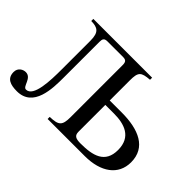

<svg xmlns="http://www.w3.org/2000/svg" viewBox="-123 -941 1233 1233"><g transform="rotate(45 494.0 -324.0)"><path d="M576 -326H654C749 -326 839 -298 839 -179C839 -60 750 -38 638 -38C592 -38 576 -49 576 -83ZM576 -366V-548C576 -625 590 -637 665 -643V-662H131V-643C189 -642 217 -627 217 -550V-290C217 -187 213 -35 146 -35C116 -35 121 -114 66 -114C43 -114 10 -98 10 -59C10 0 54 14 112 14C261 14 263 -161 263 -261V-585C263 -612 269 -624 298 -624H439C466 -624 474 -613 474 -585V-113C474 -37 457 -21 378 -19V0H715C860 0 954 -67 954 -182C954 -317 839 -366 685 -366Z"/></g></svg>

Font: XITS
Style: Regular
Weight: 400
Designer: MicroPress Inc., with final additions and corrections provided by Coen Hoffman, Elsevier (retired)
Version: Version 1.302